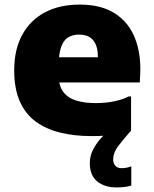

<svg xmlns="http://www.w3.org/2000/svg" viewBox="-20 -583 670 838"><path d="M379 11Q306 11 244 -4Q182 -19 136.5 -52Q91 -85 66.5 -140.5Q42 -196 42 -276Q42 -367 77 -431Q112 -495 176 -529Q240 -563 328 -563Q423 -563 483 -523.5Q543 -484 569.5 -415.5Q596 -347 592 -261L590 -223H160V-333H407V-338Q407 -382 387 -407Q367 -432 324 -432Q296 -432 276 -419Q256 -406 246 -375.5Q236 -345 236 -294V-255Q236 -208 256.5 -181.5Q277 -155 313 -144Q349 -133 397 -133Q443 -133 481.5 -141.5Q520 -150 541 -162H552V-13Q521 -1 479 5Q437 11 379 11ZM372 129Q372 98 386 70.5Q400 43 420.5 20.5Q441 -2 461 -21L552 -13Q515 29 494.5 56.5Q474 84 474 113Q474 129 483 140Q492 151 510 151Q520 151 529.5 149.5Q539 148 550 144H553V227Q541 231 523.5 233Q506 235 489 235Q436 235 404 208.5Q372 182 372 129Z"/></svg>

Font: Kufam ExtraBold
Style: Regular
Weight: 800
Designer: Wael Morcos, Artur Schmal
Foundry: Original Type
Version: Version 1.300; ttfautohint (v1.8.3)